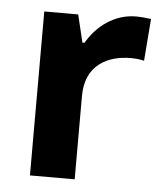

<svg xmlns="http://www.w3.org/2000/svg" viewBox="-45 -596 544 637"><g transform="rotate(5 227.0 -278.0)"><path d="M383 -556C310 -556 252 -510 220 -454H213L191 -546H78V0H227V-278C227 -381 301 -417 378 -417C391 -417 412 -415 422 -412L433 -552C421 -554 398 -556 383 -556Z"/></g></svg>

Font: Noto Traditional Nushu
Style: Bold
Weight: 700
Designer: LIU Zhao
Foundry: LiuZhao Studio
Version: Version 2.003